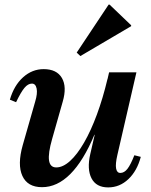

<svg xmlns="http://www.w3.org/2000/svg" viewBox="-20 -802 656 836"><path d="M163 13Q100 13 77.5 -36Q55 -85 79 -170L133 -359Q144 -395 139.5 -416.5Q135 -438 119 -438Q102 -438 86.5 -419.5Q71 -401 50 -357L23 -368Q41 -430 80.5 -465.5Q120 -501 170 -501Q227 -501 249.5 -462.5Q272 -424 253 -359L207 -197Q189 -134 193.5 -103.5Q198 -73 225 -73Q254 -73 285 -101Q316 -129 346 -181Q376 -233 402 -303.5Q428 -374 448 -458H497L453 -215H391Q295 13 163 13ZM451 14Q399 14 378.5 -25.5Q358 -65 373 -131L455 -487H574L491 -127Q482 -88 485.5 -68.5Q489 -49 504 -49Q521 -49 535 -67Q549 -85 565 -126L593 -119Q577 -58 539 -22Q501 14 451 14ZM330 -558 314 -573 453 -782H457L551 -692V-688Z"/></svg>

Font: Platypi Light Medium
Style: Italic
Weight: 500
Italic angle: -13°
Version: Version 1.200